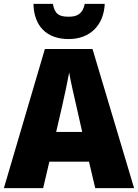

<svg xmlns="http://www.w3.org/2000/svg" viewBox="-20 -968 710 988"><path d="M519 -948H416C406 -896 376 -882 334 -882C284 -882 262 -895 252 -948H152C155 -833 220 -767 334 -767C443 -767 514 -838 519 -948ZM470 0H670L456 -716H211L0 0H202L234 -136H438ZM373 -422 403 -289H269L300 -423C311 -472 328 -550 336 -595C343 -550 363 -466 373 -422Z"/></svg>

Font: Noto Sans Sinhala SemiCondensed Black
Style: Regular
Weight: 900
Width: 4
Designer: Jelle Bosma - Monotype Design Team
Foundry: Monotype Imaging Inc.
Version: Version 2.006